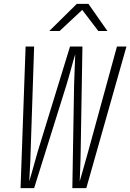

<svg xmlns="http://www.w3.org/2000/svg" viewBox="-20 -970 672 990"><path d="M86 0 112 -730H156L138 -190Q138 -172 136.5 -144Q135 -116 133.5 -87Q132 -58 131 -35Q138 -58 146 -87Q154 -116 162 -144Q170 -172 175 -190L341 -730H405L396 -190Q396 -172 395 -143.5Q394 -115 393 -86Q392 -57 391 -35Q398 -58 406 -87Q414 -116 422 -144Q430 -172 435 -190L583 -730H632L425 0H353L362 -530Q363 -568 365 -614.5Q367 -661 368 -690Q359 -662 346.5 -615.5Q334 -569 322 -530L156 0ZM234 -810 376 -950H436L534 -810H487L404 -919L287 -810Z"/></svg>

Font: JetBrains Mono NL Thin
Style: Italic
Weight: 100
Italic angle: -9°
Monospace: yes
Designer: Philipp Nurullin, Konstantin Bulenkov
Foundry: JetBrains
Version: Version 2.305; ttfautohint (v1.8.4.7-5d5b)